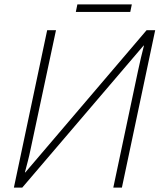

<svg xmlns="http://www.w3.org/2000/svg" viewBox="-20 -851 727 871"><path d="M324 -797H571L578 -831H331ZM43 0H81L631 -644H633C624 -610 615 -571 606 -529L494 0H533L684 -714H645L95 -69H93C102 -104 111 -135 119 -175L234 -714H194Z"/></svg>

Font: Noto Sans ExtraLight
Style: Italic
Weight: 200
Italic angle: -12°
Designer: Monotype Design Team
Foundry: Monotype Imaging Inc.
Version: Version 2.013